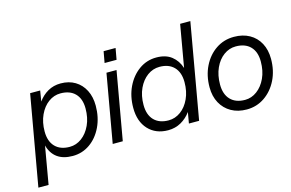

<svg xmlns="http://www.w3.org/2000/svg" viewBox="-105 -950 2066 1363"><g transform="rotate(-15 928.5 -268.5)"><path d="M142 -500H216L203 -422Q232 -463 274 -487Q316 -511 368 -511Q429 -511 474 -484Q519 -457 544 -408Q569 -359 569 -294Q569 -208 536 -139Q503 -70 446.5 -30.5Q390 9 320 9Q250 9 207 -22.5Q164 -54 148 -114L100 163H25ZM494 -294Q494 -365 456 -404Q418 -443 349 -443Q301 -443 260.5 -413.5Q220 -384 195.5 -331Q171 -278 171 -210Q171 -138 209 -98.5Q247 -59 316 -59Q364 -59 404.5 -89Q445 -119 469.5 -172Q494 -225 494 -294Z M723 -653H811L796 -570H708ZM703 -500H777L689 0H615Z M1373 -700 1250 0H1175L1189 -81Q1159 -40 1116.5 -16Q1074 8 1022 8Q931 8 876.5 -50.5Q822 -109 822 -209Q822 -295 855 -363.5Q888 -432 944.5 -472.5Q1001 -513 1072 -513Q1141 -513 1183.5 -479.5Q1226 -446 1244 -390L1298 -700ZM898 -211Q898 -138 936 -98.5Q974 -59 1043 -59Q1091 -59 1131.5 -88.5Q1172 -118 1196.5 -171Q1221 -224 1221 -292Q1221 -364 1183 -403.5Q1145 -443 1077 -443Q1028 -443 987.5 -413.5Q947 -384 922.5 -331.5Q898 -279 898 -211Z M1383 -210Q1383 -296 1417 -364.5Q1451 -433 1509.5 -472.5Q1568 -512 1642 -512Q1707 -512 1755.5 -485Q1804 -458 1830.5 -408.5Q1857 -359 1857 -293Q1857 -207 1823 -138.5Q1789 -70 1730.5 -30Q1672 10 1599 10Q1534 10 1485.5 -17.5Q1437 -45 1410 -94.5Q1383 -144 1383 -210ZM1782 -294Q1782 -365 1744 -404Q1706 -443 1637 -443Q1589 -443 1548.5 -413.5Q1508 -384 1484 -331Q1460 -278 1460 -210Q1460 -138 1498 -98.5Q1536 -59 1605 -59Q1652 -59 1692.5 -89Q1733 -119 1757.5 -172Q1782 -225 1782 -294Z"/></g></svg>

Font: Overused Grotesk
Style: Italic
Weight: 400
Italic angle: -10°
Version: Version 0.003